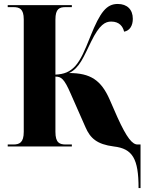

<svg xmlns="http://www.w3.org/2000/svg" viewBox="-20 -740 741 970"><path d="M680 210H690V-10H675C649 -10 621 -42 573 -148L534 -237C491 -335 437 -371 329 -371C382 -396 403 -454 440 -529C483 -617 512 -631 542 -631C583 -631 601 -606 607 -580C636 -585 651 -611 651 -645C651 -692 622 -720 575 -720C518 -720 486 -679 437 -557C408 -484 389 -439 360 -406C332 -376 303 -365 260 -363V-641C260 -696 280 -704 312 -704H343V-714H19V-704H47C78 -704 100 -696 100 -642V-74C100 -19 78 -10 47 -10H19V0H343V-10H313C281 -10 260 -18 260 -74V-353C289 -353 304 -343 337 -267L412 -97C436 -42 469 -11 555 0C650 11 680 62 680 210Z"/></svg>

Font: Noto Serif Display Condensed Black
Style: Regular
Weight: 900
Width: 3
Designer: Monotype Design Team
Foundry: Monotype Imaging Inc.
Version: Version 2.009